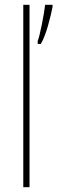

<svg xmlns="http://www.w3.org/2000/svg" viewBox="-20 -780 239 800"><path d="M103 0V-760H77V0ZM199 -751V-760H168C165 -728 146 -629 137 -609V-597H150C172 -632 191 -711 199 -751Z"/></svg>

Font: Noto Sans Lao Condensed Thin
Style: Regular
Weight: 100
Width: 3
Designer: Monotype Design Team
Foundry: Monotype Imaging Inc.
Version: Version 2.003